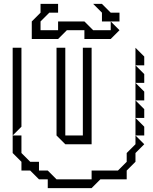

<svg xmlns="http://www.w3.org/2000/svg" viewBox="-20 -920 786 985"><path d="M675 -585V-675L720 -630V-585ZM675 -495V-585L720 -540V-495ZM675 -405V-495L720 -450V-405ZM675 -315V-405L720 -360V-315ZM270 -225V-675H315V-225H405V-675H450V-180H315ZM675 -225V-315L720 -270V-225ZM45 -225V-675H90V-270ZM90 -45V-90L45 -135V-225H90V-135L135 -90H180V-45H225L270 0H450V-45H585L630 -90V-135L675 -180V-225L720 -180L675 -135V-90L630 -45V0H495L450 45H225V0H180L135 -45ZM143 -720V-810L188 -855V-900H278V-855H233L188 -810V-765H278V-810H413L458 -765H548V-810L593 -765L548 -720H413V-765H323L278 -720ZM503 -810V-855L458 -900H503L548 -855H593V-810Z"/></svg>

Font: Rubik Iso
Style: Regular
Weight: 400
Designer: Hubert and Fischer, NaN
Foundry: Hubert and Fischer, NaN
Version: Version 2.200